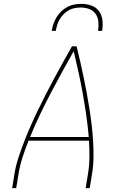

<svg xmlns="http://www.w3.org/2000/svg" viewBox="-20 -975 640 995"><path d="M43 0 55 -74Q62 -117 76 -159.5Q90 -202 106.5 -244.5Q123 -287 141.5 -328.5Q160 -370 180 -411Q200 -452 221 -493Q242 -534 264 -574.5Q286 -615 308 -655Q330 -695 353 -735H377Q387 -695 396 -655Q405 -615 413.5 -574.5Q422 -534 429.5 -493Q437 -452 443.5 -411Q450 -370 455 -328Q460 -286 462.5 -244Q465 -202 464.5 -159Q464 -116 457 -74L445 0H424L436 -74Q443 -117 443.5 -160.5Q444 -204 441 -246H128Q111 -204 97 -160.5Q83 -117 76 -74L64 0ZM440 -265Q435 -322 427 -378Q419 -434 409 -489.5Q399 -545 387 -600Q375 -655 362 -710Q331 -655 301 -600.5Q271 -546 242 -490.5Q213 -435 186 -378.5Q159 -322 136 -265ZM248 -815Q251 -834 257 -851.5Q263 -869 273 -885.5Q283 -902 297.5 -916Q312 -930 329 -939Q346 -948 364.5 -951.5Q383 -955 402 -955Q429 -955 454 -946Q479 -937 493.5 -916.5Q508 -896 511 -869Q514 -842 509 -815H488Q492 -838 490 -861Q488 -884 476 -902Q464 -920 443 -928Q422 -936 399 -936Q383 -936 367 -933Q351 -930 336.5 -922Q322 -914 310 -902Q298 -890 289.5 -875.5Q281 -861 276.5 -846Q272 -831 269 -815Z"/></svg>

Font: Iosevka Curly Thin Extended
Style: Italic
Weight: 100
Width: 7
Italic angle: -9°
Monospace: yes
Designer: Belleve Invis
Foundry: Belleve Invis
Version: Version 11.1.0; ttfautohint (v1.8.3)